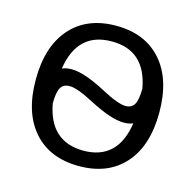

<svg xmlns="http://www.w3.org/2000/svg" viewBox="-85 -617 726 714"><g transform="rotate(15 278.0 -260.0)"><path d="M124 -190.4Q149.4 -50.8 278.3 -49.8Q411.1 -49.8 432.6 -196.3Q418 -189.5 396.5 -189.5Q348.6 -189.5 262.7 -234.4Q196.3 -269.5 168 -268.6Q144.5 -268.6 134.3 -251Q124 -233.4 124 -190.4ZM123 -324.2Q137.7 -331.1 160.2 -331.1Q208 -331.1 293 -286.1Q358.4 -251 387.7 -251Q411.1 -251 421.4 -269Q431.6 -287.1 431.6 -330.1Q406.2 -469.7 278.3 -469.7Q145.5 -470.7 123 -324.2ZM452.6 -61Q389.6 9.8 277.8 9.8Q166 9.8 103 -61Q40 -131.8 40 -259.8Q40 -387.7 103 -459Q166 -530.3 277.8 -530.3Q389.6 -530.3 452.6 -459Q515.6 -387.7 515.6 -259.8Q515.6 -131.8 452.6 -61Z"/></g></svg>

Font: Mgen+ 1c regular
Style: Regular
Weight: 400
Designer: [Source Han Sans]
Ryoko NISHIZUKA  (kana & ideographs); Paul D. Hunt (Latin, Greek & Cyrillic); Wenlong ZHANG  (bopomofo
Version: Version 1.059.20150602